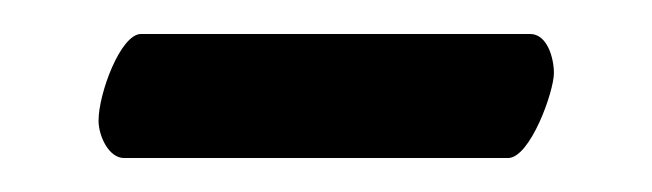

<svg xmlns="http://www.w3.org/2000/svg" viewBox="-20 -314 384 113"><path d="M279 -221C292 -221 306 -260 306 -271C306 -280 302 -294 292 -294H63C51 -294 38 -259 38 -243C38 -234 44 -221 53 -221Z"/></svg>

Font: Libertinus Sans
Style: Bold
Weight: 700
Designer: Philipp H. Poll, Khaled Hosny
Foundry: Caleb Maclennan
Version: Version 7.050;RELEASE